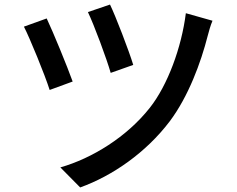

<svg xmlns="http://www.w3.org/2000/svg" viewBox="-20 -784 1040 843"><path d="M463 -764 366 -731C393 -675 449 -524 466 -464L565 -499C547 -559 487 -715 463 -764ZM913 -693 796 -726C777 -575 716 -410 638 -311C537 -183 385 -89 245 -49L332 39C474 -12 621 -114 725 -251C807 -360 862 -509 892 -627C897 -646 904 -672 913 -693ZM185 -703 85 -667C110 -619 178 -453 198 -389L299 -426C275 -493 213 -644 185 -703Z"/></svg>

Font: Source Han Sans JP Medium
Style: Regular
Weight: 500
Designer: Ryoko NISHIZUKA 西塚涼子 (kana, bopomofo & ideographs); Paul D. Hunt (Latin, Greek & Cyrillic); Sandoll Communications 산돌커뮤니
Foundry: Adobe
Version: Version 2.002;hotconv 1.0.116;makeotfexe 2.5.65601